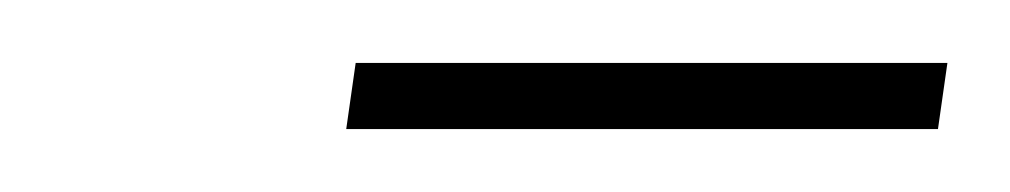

<svg xmlns="http://www.w3.org/2000/svg" viewBox="-20 -726 321 61"><path d="M278 -685H90L93 -706H281Z"/></svg>

Font: Fira Sans Condensed Thin
Style: Italic
Weight: 250
Width: 3
Italic angle: -8°
Designer: Carrois Corporate & Edenspiekermann AG
Foundry: Carrois Corporate GbR & Edenspiekermann AG
Version: Version 4.203